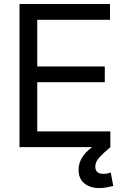

<svg xmlns="http://www.w3.org/2000/svg" viewBox="-20 -748 629 976"><path d="M79.1 0V-727.5H539.1V-647.5H169.4V-410.2H512.7V-330.1H169.4V-80.1H541V0ZM484.4 208Q438.5 208 408.9 184.3Q379.4 160.6 379.4 114.7Q379.4 77.1 402.6 44.4Q425.8 11.7 476.6 -19L541 0Q503.9 31.2 484.1 53.2Q464.4 75.2 464.4 99.6Q464.4 116.7 474.4 126.2Q484.4 135.7 505.9 135.7Q515.6 135.7 525.4 133.8Q535.2 131.8 543 129.4L555.7 197.3Q541.5 200.7 523.7 204.3Q505.9 208 484.4 208Z"/></svg>

Font: Inter 24pt
Style: Regular
Weight: 400
Designer: Rasmus Andersson
Foundry: rsms
Version: Version 4.001;git-66647c0bb